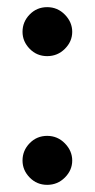

<svg xmlns="http://www.w3.org/2000/svg" viewBox="-20 -504 265 537"><path d="M43 -415Q43 -443 63 -463.5Q83 -484 112 -484Q141 -484 161.5 -463Q182 -442 182 -415Q182 -388 161.5 -367.5Q141 -347 112 -347Q83 -347 63 -367.5Q43 -388 43 -415ZM43 -55Q43 -83 63 -103.5Q83 -124 112 -124Q141 -124 161.5 -103Q182 -82 182 -55Q182 -28 161.5 -7.5Q141 13 112 13Q83 13 63 -7.5Q43 -28 43 -55Z"/></svg>

Font: Overpass
Style: Regular
Weight: 400
Designer: Delve Withrington, Thomas Jockin
Foundry: Delve Fonts
Version: Version 3.000;DELV;Overpass